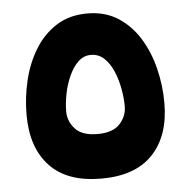

<svg xmlns="http://www.w3.org/2000/svg" viewBox="-45 -615 650 660"><g transform="rotate(-5 279.5 -285.0)"><path d="M279.3 0Q161.6 0 101.6 -63.5Q41.5 -127 41.5 -240.7Q41.5 -300.3 55.4 -358.6Q69.3 -417 98.4 -464.6Q127.4 -512.2 172.4 -541Q217.3 -569.8 279.3 -569.8Q340.8 -569.8 385.5 -541Q430.2 -512.2 459.5 -464.4Q488.8 -416.5 502.9 -358.2Q517.1 -299.8 517.1 -240.7Q517.1 -127.4 456.8 -63.7Q396.5 0 279.3 0ZM279.3 -426.8Q254.4 -426.8 235.6 -408.7Q216.8 -390.6 203.9 -361.8Q190.9 -333 184.6 -300.8Q178.2 -268.6 178.2 -240.7Q178.2 -206.5 202.1 -180.2Q226.1 -153.8 279.3 -153.8Q332 -153.8 356.2 -180.2Q380.4 -206.5 380.4 -240.7Q380.4 -267.6 374.8 -299.6Q369.1 -331.5 357.2 -360.6Q345.2 -389.6 325.9 -408.2Q306.6 -426.8 279.3 -426.8Z"/></g></svg>

Font: Vazirmatn RD Black
Style: Regular
Weight: 900
Designer: Saber Rastikerdar
Foundry: Saber Rastikerdar
Version: Version 32.102